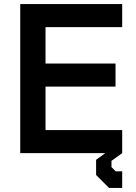

<svg xmlns="http://www.w3.org/2000/svg" viewBox="-20 -757 674 949"><path d="M519 172 455 108V33L500 0H80V-737H584V-623H205V-443H551V-329H205V-114H584V0L531 38V69L552 90H584V172Z"/></svg>

Font: Tomorrow Medium
Style: Regular
Weight: 500
Designer: Tony de Marco, Monica Rizzolli
Foundry: Just in Type
Version: Version 2.002